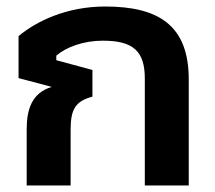

<svg xmlns="http://www.w3.org/2000/svg" viewBox="-20 -570 662 590"><path d="M62 0H197V-171C197 -233 211 -259 264 -273V-355L153 -385V-399C183 -425 236 -445 296 -445C389 -445 425 -413 425 -329V0H560V-326C560 -494 465 -550 303 -550C185 -550 92 -505 37 -459V-330L139 -303C77 -284 62 -233 62 -172Z"/></svg>

Font: Kanit Medium
Style: Regular
Weight: 500
Designer: Katatrad Team
Foundry: CadsonDemak
Version: Version 1.000;PS 001.000;hotconv 1.0.88;makeotf.lib2.5.64775